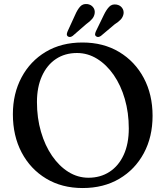

<svg xmlns="http://www.w3.org/2000/svg" viewBox="-20 -931 836 969"><path d="M396 -716.5Q501.5 -716.5 581.2 -668.8Q661 -621 705.5 -537.5Q750 -454 750 -346.5Q750 -240 705.8 -157.8Q661.5 -75.5 582.2 -28.8Q503 18 397 18Q292 18 212.8 -29.8Q133.5 -77.5 89.2 -161.5Q45 -245.5 45 -354.5Q45 -458.5 88.8 -540.5Q132.5 -622.5 211.2 -669.5Q290 -716.5 396 -716.5ZM630 -283Q630 -362 610 -431.2Q590 -500.5 554 -552.5Q518 -604.5 470.5 -634Q423 -663.5 368.5 -663.5Q307.5 -663.5 262.2 -633.2Q217 -603 191.8 -547.2Q166.5 -491.5 166.5 -416Q166.5 -335.5 186.8 -266Q207 -196.5 242.8 -144.5Q278.5 -92.5 325.5 -63.2Q372.5 -34 426.5 -34Q487 -34 533 -64Q579 -94 604.5 -149.8Q630 -205.5 630 -283ZM359 -855.5Q370.5 -882 384.2 -897.5Q398 -913 420.5 -910.5Q439 -908 449.5 -895Q460 -882 458 -865Q456 -848.5 445.2 -835.8Q434.5 -823 416 -810L347 -750Q332.5 -739.5 321.5 -748Q316.5 -752.5 317.2 -758.8Q318 -765 321 -772.5ZM504 -855.5Q516.5 -881.5 530.8 -896.5Q545 -911.5 567.5 -908Q586 -905 596 -891.5Q606 -878 603.5 -861Q600.5 -844.5 589 -832.2Q577.5 -820 559 -808.5L489 -749.5Q474 -739.5 464 -748.5Q459 -753 460 -759.5Q461 -766 464 -773Z"/></svg>

Font: Fraunces 9pt Soft
Style: Regular
Weight: 400
Version: Version 1.000;[0bf87f6ff]